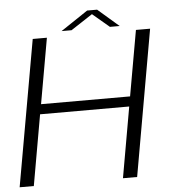

<svg xmlns="http://www.w3.org/2000/svg" viewBox="-58 -834 791 884"><g transform="rotate(-5 338.0 -392.0)"><path d="M-3 0H62.5L120 -326.5H532L474.5 0H540L659 -675H593.5L540 -372.5H128.5L182 -675H116.5ZM252 -699.5H298L398 -765L475.5 -699.5H520.5L423.5 -783.5H377.5Z"/></g></svg>

Font: Anybody SemiExpanded Light
Style: Italic
Weight: 300
Width: 6
Italic angle: -10°
Version: Version 1.113;gftools[0.9.25]